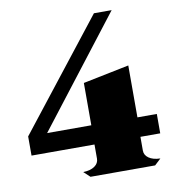

<svg xmlns="http://www.w3.org/2000/svg" viewBox="-84 -832 825 907"><g transform="rotate(-10 328.5 -379.0)"><path d="M542 -145V-79Q542 -57 562 -43Q582 -29 617 -28L587 0H277L247 -28Q282 -29 302 -43Q322 -57 322 -79V-147H20V-239L427 -758H512L111 -239H323V-442L544 -487V-238H637V-145Z"/></g></svg>

Font: FFF_Oezguer-Guendem
Style: Bold
Weight: 700
Designer: bBox Type GmbH
Foundry: bBox Type GmbH
Version: Version 1.004